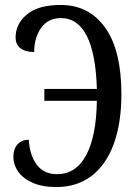

<svg xmlns="http://www.w3.org/2000/svg" viewBox="-20 -745 554 775"><path d="M34 -111Q34 -144 51 -162.5Q68 -181 96 -181Q100 -118 128.5 -80Q157 -42 210 -42Q287 -42 328 -119Q369 -196 371 -338H159V-386H371Q367 -527 330.5 -599.5Q294 -672 226 -672Q174 -672 146 -632.5Q118 -593 118 -535Q83 -535 63 -550Q43 -565 43 -594Q43 -649 89 -687Q135 -725 225 -725Q339 -725 404.5 -633.5Q470 -542 470 -365Q470 -248 439 -163.5Q408 -79 349 -34.5Q290 10 208 10Q149 10 110 -8Q71 -26 52.5 -53.5Q34 -81 34 -111Z"/></svg>

Font: Noto Serif Cond
Style: Regular
Weight: 400
Width: 3
Designer: Monotype Design Team
Foundry: Monotype Imaging Inc.
Version: Version 1.001